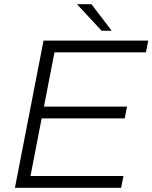

<svg xmlns="http://www.w3.org/2000/svg" viewBox="-20 -893 725 913"><path d="M51 0 187 -700H685L674 -644H239L189 -386H584L573 -330H178L125 -56H567L556 0ZM511 -747H463L346 -873H415Z"/></svg>

Font: REM ExtraLight
Style: Italic
Weight: 250
Italic angle: -11°
Designer: Octavio Pardo
Foundry: Ashler Design
Version: Version 1.005;gftools[0.9.28]